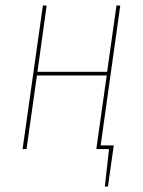

<svg xmlns="http://www.w3.org/2000/svg" viewBox="-20 -538 517 693"><path d="M414.1 -518.1 343.3 -13.2H390.6L369.6 135.3H358.4L373.5 0H327.6L365.2 -265.6H113.3L75.7 0H61.5L134.8 -518.1H148.4L115.2 -278.8H366.7L400.4 -518.1Z"/></svg>

Font: Fira Sans Compressed Hair
Style: Italic
Weight: 100
Width: 3
Italic angle: -8°
Designer: Carrois Corporate & Edenspiekermann AG
Foundry: Carrois Corporate GbR & Edenspiekermann AG
Version: Version 4.203;PS 004.203;hotconv 1.0.88;makeotf.lib2.5.64775